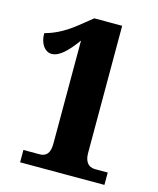

<svg xmlns="http://www.w3.org/2000/svg" viewBox="-109 -795 715 871"><g transform="rotate(15 248.5 -359.0)"><path d="M69 0H465V-58H405C371 -58 356 -84 356 -120V-718H225L164 -669C104 -621 58 -604 23 -594C23 -543 49 -512 79 -512C115 -512 150 -546 193 -605V-120C193 -73 173 -58 145 -58H69Z"/></g></svg>

Font: Noto Serif Myanmar Condensed Black
Style: Regular
Weight: 900
Width: 3
Designer: Ben Mitchell and the Monotype Design Team
Foundry: Monotype Imaging Inc.
Version: Version 2.106